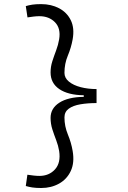

<svg xmlns="http://www.w3.org/2000/svg" viewBox="-20 -814 626 938"><path d="M181.2 104.5Q155.3 104.5 137.9 101.8Q120.6 99.1 106 94.7L113.8 39.6Q129.9 42 144.8 43.7Q159.7 45.4 172.4 45.4Q219.7 45.4 248.8 13.4Q277.8 -18.6 269 -76.2Q264.6 -103 254.6 -128.9Q244.6 -154.8 235.8 -181.9Q227.1 -209 227.1 -238.3Q227.1 -284.7 269.8 -312.3Q312.5 -339.8 389.2 -340.8V-348.6Q312.5 -349.6 269.8 -378.7Q227.1 -407.7 227.1 -460Q227.1 -488.3 235.6 -514.6Q244.1 -541 254.2 -567.6Q264.2 -594.2 269 -622.1Q277.8 -675.3 248.8 -705.1Q219.7 -734.9 172.4 -734.9Q159.7 -734.9 145 -733.2Q130.4 -731.4 114.3 -729L106 -784.2Q120.6 -788.6 137.9 -791.3Q155.3 -793.9 181.2 -793.9Q230 -793.9 268.6 -773.7Q307.1 -753.4 325.9 -715.1Q344.7 -676.8 335 -622.1Q327.6 -581.1 311.3 -542Q294.9 -502.9 294.9 -458Q294.9 -433.1 316.7 -415.3Q338.4 -397.5 374 -388.2Q409.7 -378.9 451.7 -378.9V-310.5Q408.2 -310.5 372.6 -304.4Q336.9 -298.3 315.9 -283Q294.9 -267.6 294.9 -240.2Q294.9 -197.3 311.5 -157.2Q328.1 -117.2 335 -76.2Q344.7 -19.5 325.9 21Q307.1 61.5 268.6 83Q230 104.5 181.2 104.5Z"/></svg>

Font: Cascadia Mono PL Light
Style: Regular
Weight: 300
Monospace: yes
Designer: Aaron Bell
Foundry: Saja Typeworks
Version: Version 2404.023; ttfautohint (v1.8.4)